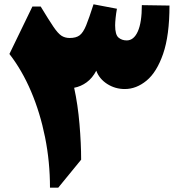

<svg xmlns="http://www.w3.org/2000/svg" viewBox="-20 -865 831 885"><path d="M633.8 -841.3 761.2 -839.4Q761.2 -701.7 731.9 -616.9Q702.6 -532.2 655.5 -493.4Q608.4 -454.6 555.2 -454.6Q510.7 -454.6 474.1 -478Q437.5 -501.5 423.8 -539.1Q405.8 -504.9 379.4 -485.6Q353 -466.3 321.8 -460.4Q338.9 -382.3 346.4 -293Q354 -203.6 354 -128.9L248.5 0H210.4Q210.4 -119.6 187.7 -232.4Q165 -345.2 123.3 -443.4Q81.5 -541.5 23.4 -616.2L129.4 -835H167.5Q205.1 -772.9 226.1 -741.9Q247.1 -710.9 263.2 -700.4Q279.3 -689.9 301.3 -689.9Q330.6 -689.9 346.9 -702.1Q363.3 -714.4 377 -747.8Q390.6 -781.2 411.1 -845.2L519 -824.7Q515.1 -803.7 512.9 -782.5Q510.7 -761.2 510.7 -748Q510.7 -705.1 526.1 -691.9Q541.5 -678.7 564 -678.7Q596.7 -678.7 615.2 -720Q633.8 -761.2 633.8 -841.3Z"/></svg>

Font: Pinar-DS3-FD Black
Style: Regular
Weight: 900
Designer: Amin Abedi
Version: Version 3.000